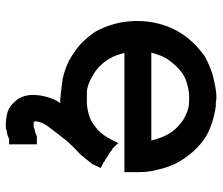

<svg xmlns="http://www.w3.org/2000/svg" viewBox="-70 -468 735 634"><g transform="rotate(90 297.0 -150.5)"><path d="M309.6 17.6H308.6Q273.4 14.6 241.2 9.8Q208 2.9 176.8 -12.7L175.8 -13.7Q148.4 -29.3 126 -48.8Q103.5 -70.3 85.9 -95.7L85 -96.7Q49.8 -159.2 48.8 -233.4V-235.4Q48.8 -308.6 82 -369.1Q96.7 -395.5 118.2 -418.5Q139.6 -441.4 166 -460Q187.5 -471.7 206.1 -478.5Q225.6 -486.3 242.2 -489.3Q274.4 -497.1 294.9 -498H303.7Q311.5 -498 317.4 -496.1H329.1H330.1Q357.4 -492.2 382.8 -484.4Q409.2 -475.6 431.6 -462.9Q482.4 -429.7 515.6 -371.1Q532.2 -340.8 540 -302.7Q547.9 -274.4 547.9 -244.1Q547.9 -236.3 547.9 -229.5V-226.6V-223.6V-217.8V-212.9V-194.3H154.3Q162.1 -163.1 172.9 -145.5Q192.4 -112.3 223.6 -92.8Q258.8 -71.3 284.2 -70.3Q308.6 -70.3 317.4 -70.3Q326.2 -70.3 340.8 -72.8Q355.5 -75.2 370.1 -81.1Q380.9 -85 389.6 -91.8Q399.4 -99.6 408.2 -106.4Q426.8 -124 439.5 -149.4L452.1 -173.8L469.7 -155.3Q471.7 -154.3 474.6 -153.3Q478.5 -150.4 482.4 -146.5Q495.1 -139.6 498.5 -137.2Q502 -134.8 503.9 -132.8L509.8 -129.9L511.7 -128.9Q514.6 -127 516.6 -125L534.2 -116.2L522.5 -90.8V-89.8Q513.7 -79.1 510.7 -75.2Q507.8 -71.3 503.9 -66.4Q500 -61.5 497.1 -58.6Q495.1 -54.7 491.2 -50.8Q467.8 -29.3 445.3 -4.9Q424.8 21.5 405.3 46.9L394.5 61.5Q390.6 68.4 386.7 74.2Q382.8 84 381.3 90.3Q379.9 96.7 379.9 98.6Q379.9 100.6 380.9 102.5Q382.8 104.5 384.8 105.5H390.6H398.4Q399.4 105.5 408.2 101.6H410.2L418 99.6L426.8 95.7L430.7 94.7H434.6Q436.5 94.7 440.4 94.7H456.1V115.2V119.1V124V132.8V142.6V147.5V153.3V160.2V166V186.5H443.4H439.5Q434.6 187.5 429.7 190.4L418.9 193.4Q415 194.3 410.2 194.3Q407.2 195.3 403.3 197.3H400.4H397.5H396.5Q391.6 197.3 388.7 197.3H383.8H382.8Q372.1 196.3 360.4 194.3Q335 189.5 320.3 172.9Q311.5 165 305.7 156.2Q293 134.8 293 109.4Q293 67.4 312.5 29.3Q316.4 22.5 320.3 17.6ZM153.3 -283.2H443.4Q436.5 -314.5 420.9 -341.8Q406.2 -367.2 375 -388.7Q346.7 -405.3 325.2 -407.2Q311.5 -408.2 308.6 -408.2Q305.7 -408.2 304.2 -408.2Q302.7 -408.2 301.8 -408.2Q280.3 -408.2 260.7 -402.3Q241.2 -398.4 221.7 -385.7Q208 -376 195.8 -362.8Q183.6 -349.6 173.8 -335Q165 -320.3 160.2 -304.7Q156.2 -293.9 153.3 -283.2Z"/></g></svg>

Font: LeFont
Style: Default
Weight: 400
Designer: Leryon MEDIA
Version: Version 1.0